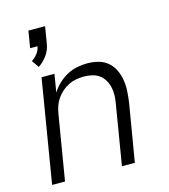

<svg xmlns="http://www.w3.org/2000/svg" viewBox="-112 -845 824 935"><g transform="rotate(-15 300.0 -378.0)"><path d="M121 -572 96 -608Q113 -619 125.5 -635.5Q138 -652 141 -671H104L118 -756H202L188 -671Q184 -642 165.5 -615.5Q147 -589 121 -572ZM35 0 121 -520H186L171 -429Q185 -452 205.5 -471.5Q226 -491 250 -504Q274 -517 300.5 -522.5Q327 -528 352 -528Q381 -528 408 -521Q435 -514 455 -497Q475 -480 487 -455.5Q499 -431 503.5 -404Q508 -377 506.5 -349Q505 -321 501 -292L452 0H387L437 -302Q441 -323 441.5 -344Q442 -365 437.5 -384.5Q433 -404 423 -421Q413 -438 397 -449.5Q381 -461 361 -465.5Q341 -470 320 -470Q301 -470 281.5 -466.5Q262 -463 243.5 -454Q225 -445 209 -431Q193 -417 181.5 -400Q170 -383 163.5 -364Q157 -345 154 -325L100 0Z"/></g></svg>

Font: Iosevka SS04 Light Extended
Style: Italic
Weight: 300
Width: 7
Italic angle: -9°
Monospace: yes
Designer: Belleve Invis
Foundry: Belleve Invis
Version: Version 19.0.0; ttfautohint (v1.8.4)